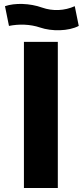

<svg xmlns="http://www.w3.org/2000/svg" viewBox="-20 -943 415 963"><path d="M100 -733V0H270V-733ZM5 -912 25 -813C74 -823 131 -822 181 -805C239 -785 324 -786 375 -813L355 -912C304 -889 245 -886 191 -905C130 -927 54 -929 5 -912Z"/></svg>

Font: Kreadon Extra Bold
Style: Regular
Weight: 800
Designer: kohakuno
Foundry: StudioGnu
Version: Version 1.000;Glyphs 3.1.2 (3151)